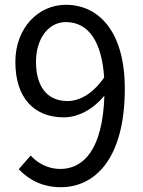

<svg xmlns="http://www.w3.org/2000/svg" viewBox="-20 -767 595 800"><path d="M261 -346C174 -346 130 -410 130 -509C130 -609 184 -675 254 -675C348 -675 404 -595 414 -444C365 -374 310 -346 261 -346ZM58 -62C99 -19 155 13 234 13C372 13 500 -101 500 -398C500 -631 395 -747 254 -747C140 -747 44 -651 44 -509C44 -357 124 -278 246 -278C308 -278 371 -314 415 -369C408 -141 326 -63 231 -63C184 -63 139 -84 108 -119Z"/></svg>

Font: Noto Sans JP Regular
Style: Regular
Weight: 400
Designer: Ryoko NISHIZUKA (kana & ideographs); Paul D. Hunt (Latin, Greek & Cyrillic); Wenlong ZHANG (bopomofo); Sandoll Communica
Foundry: Adobe Systems Incorporated
Version: Version 1.004;PS 1.004;hotconv 1.0.82;makeotf.lib2.5.63406